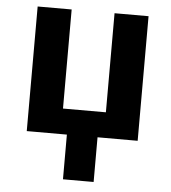

<svg xmlns="http://www.w3.org/2000/svg" viewBox="-53 -594 748 838"><g transform="rotate(5 321.0 -175.0)"><path d="M78.1 0V-545.9H227.1V-111.8H415V-545.9H564V0H388.2V195.8H253.9V0Z"/></g></svg>

Font: Droid Sans
Style: Bold
Weight: 700
Foundry: Ascender Corporation
Version: Version 1.00 build 112